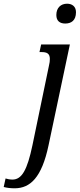

<svg xmlns="http://www.w3.org/2000/svg" viewBox="-142 -776 430 1036"><path d="M210 -649C242 -649 268 -665 268 -710C268 -742 246 -756 220 -756C187 -756 162 -735 162 -695C162 -663 181 -649 210 -649ZM-61 240C20 239 83 184 120 8L235 -536H80L71 -495H82C110 -495 127 -488 127 -458C127 -445 126 -439 122 -421L33 8C5 141 -24 193 -75 193C-88 193 -103 190 -112 187L-122 233C-103 238 -85 240 -61 240Z"/></svg>

Font: Noto Serif ExtraCondensed
Style: Italic
Weight: 400
Width: 2
Italic angle: -12°
Designer: Monotype Design Team
Foundry: Monotype Imaging Inc.
Version: Version 2.014